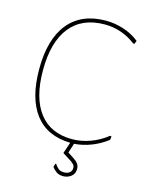

<svg xmlns="http://www.w3.org/2000/svg" viewBox="-122 -719 766 975"><g transform="rotate(15 261.5 -231.5)"><path d="M488.8 -62Q450.2 -32.2 405.8 -15.1Q361.3 2 316.9 4.9L300.8 55.2L332 75.2Q348.6 85.9 356.9 97.2Q365.2 108.4 365.2 125Q365.2 150.4 347.2 164.1Q328.6 178.2 305.2 178.2Q282.2 178.2 268.1 167Q253.9 156.2 246.1 145L252 127H255.9Q263.7 139.6 275.4 149.4Q285.6 158.2 305.2 158.2Q323.2 158.2 334 149.4Q345.2 140.6 345.2 125Q345.2 113.3 338.4 106.4Q332 99.6 320.8 91.8L276.9 64L296.9 4.9Q175.3 2.4 111.8 -79.6Q47.9 -162.6 47.9 -316.9Q47.9 -473.6 116.2 -557.6Q184.6 -641.1 313 -641.1Q359.9 -641.1 406.7 -626Q450.7 -611.8 488.8 -582L481.9 -564.9H475.1Q441.9 -591.3 399.4 -606.4Q357.4 -621.1 313 -621.1Q192.9 -621.1 130.4 -542.5Q67.9 -463.9 67.9 -315.9Q67.9 -169.9 127.9 -92.3Q187.5 -15.1 300.8 -15.1Q348.6 -15.1 396.5 -32.7Q444.3 -50.3 483.9 -82L491.2 -80.1Z"/></g></svg>

Font: Datalegreya
Style: Dot
Weight: 700
Designer: Figs Lab
Foundry: Figs Lab
Version: Version 1.002;PS 001.002;hotconv 1.0.70;makeotf.lib2.5.58329